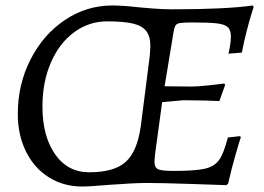

<svg xmlns="http://www.w3.org/2000/svg" viewBox="-20 -669 963 701"><path d="M544 -79Q544 -57 557.5 -51Q571 -45 614 -45Q693 -45 728 -53Q763 -61 780 -85Q797 -109 812 -167L857 -172L859 -167Q854 -153 839.5 -102.5Q825 -52 813 1L807 7Q774 6 673.5 2.5Q573 -1 515 -1Q472 -1 376 6Q308 12 280 12Q212 12 158.5 -21.5Q105 -55 75 -115.5Q45 -176 45 -253Q45 -361 91.5 -452Q138 -543 217 -596Q296 -649 390 -649Q429 -649 490 -642Q500 -641 537.5 -638Q575 -635 609 -635Q805 -635 903 -649L906 -643Q904 -637 897 -614.5Q890 -592 880.5 -555Q871 -518 863 -477L814 -473Q816 -479 819.5 -499.5Q823 -520 823 -536Q823 -559 812 -569.5Q801 -580 773 -583.5Q745 -587 684 -587Q651 -587 638 -585Q625 -583 620.5 -575.5Q616 -568 613 -548L581 -354L680 -353Q702 -353 743.5 -357.5Q785 -362 799 -364L802 -359L781 -300Q767 -301 728.5 -302Q690 -303 648 -303L572 -296L546 -105Q544 -83 544 -79ZM494 -208 527 -467Q529 -491 529 -500Q529 -536 514 -555.5Q499 -575 465.5 -583Q432 -591 371 -591Q305 -591 251 -551.5Q197 -512 166 -441Q135 -370 135 -280Q135 -172 181 -106Q227 -40 306 -40Q397 -40 439 -78Q481 -116 494 -208Z"/></svg>

Font: Alegreya SC
Style: Italic
Weight: 400
Italic angle: -7°
Designer: Juan Pablo del Peral
Foundry: Huerta Tipografica
Version: Version 2.007; ttfautohint (v1.6)